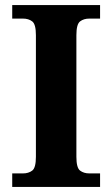

<svg xmlns="http://www.w3.org/2000/svg" viewBox="-20 -734 441 754"><path d="M28 0V-53H70Q92 -53 106.5 -64Q121 -75 121 -118V-596Q121 -639 106.5 -650Q92 -661 70 -661H28V-714H373V-661H331Q309 -661 294.5 -650Q280 -639 280 -596V-118Q280 -75 294.5 -64Q309 -53 331 -53H373V0Z"/></svg>

Font: Noto Serif Tibetan
Style: Bold
Weight: 700
Designer: Monotype Design Team
Foundry: Monotype Imaging Inc.
Version: Version 2.103; ttfautohint (v1.8.4.7-5d5b)